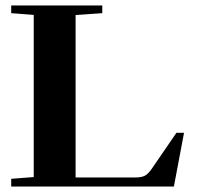

<svg xmlns="http://www.w3.org/2000/svg" viewBox="-20 -683 724 703"><path d="M21 0V-28.3L103.5 -34.7V-628.4L21 -634.8V-663.1H354.5V-634.8L256.8 -627.9V-33.2H475.6Q498.5 -33.2 511 -40Q523.4 -46.9 536.6 -66.4L626 -196.8H653.8L616.7 0Z"/></svg>

Font: Elstob
Style: Bold
Weight: 700
Designer: Peter S. Baker
Version: Version 1.015